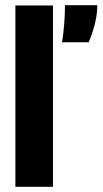

<svg xmlns="http://www.w3.org/2000/svg" viewBox="-20 -716 393 736"><path d="M39 0V-695H183V0ZM218 -554Q224 -593 226.5 -629Q229 -665 229 -696H353Q353 -633 320 -554Z"/></svg>

Font: Bricolage Grotesque 48pt Bricolage Grotesque 48pt Regular
Style: Bold
Weight: 700
Designer: Mathieu Triay
Foundry: Atelier Triay
Version: Version 1.000; ttfautohint (v1.8.4.7-5d5b);gftools[0.9.32]